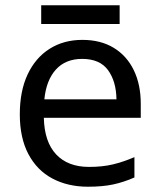

<svg xmlns="http://www.w3.org/2000/svg" viewBox="-20 -697 604 727"><path d="M292 -546Q361 -546 410.5 -516Q460 -486 486.5 -431.5Q513 -377 513 -304V-251H146Q148 -160 192.5 -112.5Q237 -65 317 -65Q368 -65 407.5 -74.5Q447 -84 489 -102V-25Q448 -7 408 1.5Q368 10 313 10Q237 10 178.5 -21Q120 -52 87.5 -113.5Q55 -175 55 -264Q55 -352 84.5 -415Q114 -478 167.5 -512Q221 -546 292 -546ZM291 -474Q228 -474 191.5 -433.5Q155 -393 148 -321H421Q420 -389 389 -431.5Q358 -474 291 -474ZM433 -677V-606H136V-677Z"/></svg>

Font: Noto Sans Sundanese
Style: Regular
Weight: 400
Designer: Monotype Design Team (Regular), Sérgio L. Martins (other weights)
Foundry: Monotype Imaging Inc.
Version: Version 2.003